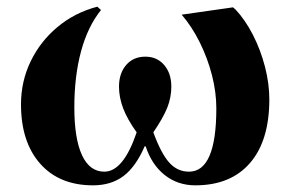

<svg xmlns="http://www.w3.org/2000/svg" viewBox="-20 -542 870 576"><path d="M259 14Q158 14 100.5 -51Q43 -116 43 -229Q43 -298 72 -358Q101 -418 152.5 -461Q204 -504 272 -522L283 -512Q243 -462 223 -387.5Q203 -313 203 -220Q203 -126 226 -76.5Q249 -27 293 -27Q350 -27 390 -145Q362 -184 349.5 -217Q337 -250 337 -282Q337 -322 358.5 -347Q380 -372 416 -372Q451 -372 472.5 -347Q494 -322 494 -282Q494 -250 482 -219.5Q470 -189 440 -145Q463 -82 487.5 -54.5Q512 -27 547 -27Q629 -27 629 -217Q629 -265 616 -316Q603 -367 579.5 -414.5Q556 -462 525 -498L679 -520L687 -513Q716 -482 739 -437Q762 -392 775 -341.5Q788 -291 788 -244Q788 -120 730 -53Q672 14 566 14Q513 14 474 -17Q435 -48 417 -103H414Q387 -41 350 -13.5Q313 14 259 14Z"/></svg>

Font: Literata 72pt
Style: Bold
Weight: 700
Designer: Latin by Veronika Burian and Jose Scaglione. Greek by Irene Vlachou. Cyrillic by Vera Evstafieva.
Foundry: TypeTogether
Version: Version 3.002